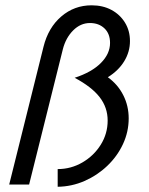

<svg xmlns="http://www.w3.org/2000/svg" viewBox="-20 -695 561 723"><path d="M197.2 8.3V-58.3Q247.2 -58.3 290.3 -83.3Q333.3 -108.3 359.4 -150Q385.4 -191.7 385.4 -241Q385.4 -290.3 355.2 -329.2Q325 -368.1 261.1 -402.1Q325 -422.9 359.7 -457.6Q394.4 -492.4 394.4 -533.3Q394.4 -568.1 373.3 -588.2Q352.1 -608.3 318.8 -608.3Q283.3 -608.3 255.6 -580.6Q227.8 -552.8 216.7 -509.7L89.6 0H14.6L143.8 -518.8Q161.8 -591 210.8 -633Q259.7 -675 325 -675Q367.4 -675 399.7 -657.6Q431.9 -640.3 450.7 -609.7Q469.4 -579.2 469.4 -540.3Q469.4 -500 447.9 -464.6Q426.4 -429.2 386.1 -404.2Q423.6 -377.1 444.1 -336.8Q464.6 -296.5 464.6 -249.3Q464.6 -198.6 443.1 -152.4Q421.5 -106.2 384 -70.5Q346.5 -34.7 298.3 -13.5Q250 7.6 197.2 8.3Z"/></svg>

Font: Afacad
Style: Italic
Weight: 400
Italic angle: -14°
Designer: Kristian Moeller
Foundry: Dicotype
Version: Version 1.000